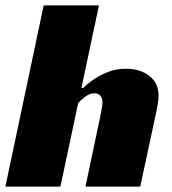

<svg xmlns="http://www.w3.org/2000/svg" viewBox="-30 -692 636 712"><path d="M272 -366H279Q298 -385 323 -401Q344 -415 373 -426Q402 -437 438 -437Q490 -437 524 -410.5Q558 -384 558 -338Q558 -324 555 -306.5Q552 -289 548 -269.5Q544 -250 539.5 -230.5Q535 -211 532 -195L490 0H287L342 -261Q344 -274 347 -287.5Q350 -301 350 -312Q350 -327 342.5 -336.5Q335 -346 320 -346Q302 -346 285.5 -333Q269 -320 260 -310L194 0H-10L132 -672H337Z"/></svg>

Font: Racing Sans One
Style: Regular
Weight: 400
Designer: Pablo Impallari, Rodrigo Fuenzalida
Foundry: Pablo Impallari, Rodrigo Fuenzalida
Version: Version 1.001; ttfautohint (v0.8) -G 200 -r 50